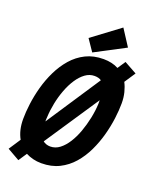

<svg xmlns="http://www.w3.org/2000/svg" viewBox="-175 -1025 930 1166"><g transform="rotate(20 290.0 -442.5)"><path d="M91 45 12 0 62 -76Q33 -128 33 -200Q33 -244 40 -298.5Q47 -353 62.5 -410Q78 -467 104 -520.5Q130 -574 167 -616.5Q204 -659 254 -684Q304 -709 369 -709Q396 -709 420.5 -703.5Q445 -698 465 -687L499 -738L580 -693L533 -622Q547 -595 555 -563Q563 -531 563 -494Q563 -450 556 -395.5Q549 -341 533.5 -284Q518 -227 492.5 -173.5Q467 -120 430 -77.5Q393 -35 343 -10Q293 15 228 15Q199 15 173.5 8.5Q148 2 127 -9ZM244 -99Q277 -99 304.5 -120Q332 -141 354.5 -176.5Q377 -212 393 -256.5Q409 -301 419 -349Q429 -397 431 -442Q431 -448 431 -454Q431 -460 431 -466L197 -115Q205 -108 217.5 -103.5Q230 -99 244 -99ZM165 -232 396 -582Q389 -588 377 -591Q365 -594 352 -594Q320 -594 292.5 -574Q265 -554 242.5 -520Q220 -486 203.5 -442.5Q187 -399 177.5 -352Q168 -305 166 -259Q165 -252 165 -245.5Q165 -239 165 -232ZM289 -723 238 -798 415 -930 483 -825Z"/></g></svg>

Font: Ubuntu Sans Mono
Style: Italic
Weight: 400
Italic angle: -13.5°
Monospace: yes
Designer: Dalton Maag Ltd
Foundry: Dalton Maag Ltd
Version: Version 1.006